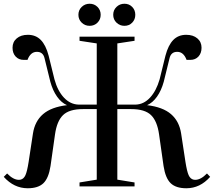

<svg xmlns="http://www.w3.org/2000/svg" viewBox="-31 -996 1143 1026"><path d="M-11 -51 7 -69Q40 -35 70 -35Q76 -35 79 -36Q96 -40 105 -60Q114 -80 122 -131L145 -282Q155 -348 199 -386Q243 -424 327 -434Q297 -447 274 -479.5Q251 -512 238 -559L207 -685Q199 -719 166 -719Q132 -719 116 -676H96Q69 -676 52.5 -694Q36 -712 36 -741Q36 -772 58.5 -791Q81 -810 118 -810Q160 -810 187 -782.5Q214 -755 229 -698L260 -572Q277 -510 311 -474Q345 -438 390 -437H486V-764L394 -778V-800H688V-778L596 -764V-437H693Q737 -438 770.5 -474Q804 -510 822 -572L853 -698Q868 -755 895 -782.5Q922 -810 964 -810Q1001 -810 1023.5 -791Q1046 -772 1046 -741Q1046 -712 1029.5 -694Q1013 -676 986 -676H966Q950 -719 916 -719Q883 -719 875 -685L844 -559Q831 -512 808 -479.5Q785 -447 755 -434Q839 -424 883 -386Q927 -348 937 -282L960 -131Q968 -80 977 -60Q986 -40 1003 -36Q1006 -35 1012 -35Q1042 -35 1075 -69L1092 -51Q1038 10 965 10Q909 10 881 -17Q853 -44 843 -109L819 -278Q809 -349 776 -381Q743 -413 670 -413H596V-36L688 -21V0H394V-21L486 -36V-413H412Q339 -413 306 -381Q273 -349 263 -278L239 -109Q229 -44 201 -17Q173 10 117 10Q44 10 -11 -51ZM388 -917Q388 -942 405.5 -959Q423 -976 448 -976Q473 -976 490 -959Q507 -942 507 -917Q507 -892 490 -875Q473 -858 448 -858Q423 -858 405.5 -875Q388 -892 388 -917ZM574 -917Q574 -942 591.5 -959Q609 -976 634 -976Q659 -976 675.5 -959Q692 -942 692 -917Q692 -892 675.5 -875Q659 -858 634 -858Q609 -858 591.5 -875Q574 -892 574 -917Z"/></svg>

Font: Prata
Style: Regular
Weight: 400
Designer: Ivan Petrov
Foundry: Cyreal
Version: Version 2.000